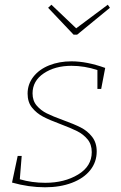

<svg xmlns="http://www.w3.org/2000/svg" viewBox="-20 -788 512 814"><path d="M426 -500 409 -411H393V-491Q338 -509 283 -509Q213 -509 165.5 -477Q118 -445 118 -392Q118 -361 135.5 -340.5Q153 -320 178 -307.5Q203 -295 247 -279Q294 -262 322.5 -247.5Q351 -233 370.5 -208Q390 -183 390 -146Q390 -101 362.5 -66.5Q335 -32 285 -13Q235 6 171 6Q102 6 31 -14L55 -127H72L64 -28Q115 -13 172 -13Q253 -13 311 -48Q369 -83 369 -143Q369 -176 351 -197.5Q333 -219 307 -232Q281 -245 236 -262Q190 -279 162.5 -293.5Q135 -308 116 -331.5Q97 -355 97 -391Q97 -431 121.5 -462.5Q146 -494 188.5 -511Q231 -528 283 -528Q348 -528 426 -500ZM303 -668 437 -768 446 -755 307 -641H292L184 -755L198 -768Z"/></svg>

Font: Bitter Pro Thin
Style: Italic
Weight: 250
Italic angle: -9°
Designer: Sol Matas, and Bitter project Authors
Foundry: Sol Matas
Version: Version 1.010